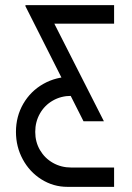

<svg xmlns="http://www.w3.org/2000/svg" viewBox="-20 -726 511 746"><path d="M42 -213.5Q42 -273.7 70.5 -322.9Q99.1 -372.1 148.6 -400.1Q198.2 -428.1 258.8 -428L256.5 -353.5Q217 -353.5 185.1 -335.1Q153.1 -316.7 135 -284.6Q116.9 -252.6 116.9 -213.5Q116.9 -174.4 135.4 -142.8Q153.8 -111.3 185.7 -93.2Q217.7 -75.1 256.5 -75.1H423.3V0H242.1Q187.1 0 140.9 -29.1Q94.8 -58.1 68.4 -107.1Q42 -156 42 -213.5ZM78.8 -702 78.9 -706H423.3V-634H191.1L383.7 -254.8H304.5Z"/></svg>

Font: Lineal Thin
Style: Regular
Weight: 200
Designer: Created by Frank Adebiaye with contributions from Anton Moglia & Ariel Martín Pérez
Created by Frank ADEBIAYE with FontF
Foundry: Velvetyne Type Foundry
Version: Version 2.000;Glyphs 3.2 (3227)